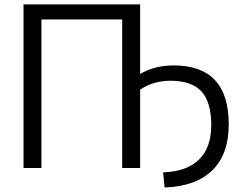

<svg xmlns="http://www.w3.org/2000/svg" viewBox="-20 -750 1091 857"><path d="M605.5 -349.6V0H525.4V-663.1H165V0H85V-730.5H605.5V-419.9Q670.9 -458 754.9 -458Q1001 -458 1001 -195.3Q1001 -60.5 927.2 10.7Q853.5 82 714.8 86.9L708 19.5Q813.5 15.6 868.2 -37.6Q922.9 -90.8 922.9 -191.4Q922.9 -294.9 878.9 -342.3Q835 -389.6 741.2 -389.6Q663.1 -389.6 605.5 -349.6Z"/></svg>

Font: Mgen+ 1c regular
Style: Regular
Weight: 400
Designer: [Source Han Sans]
Ryoko NISHIZUKA  (kana & ideographs); Paul D. Hunt (Latin, Greek & Cyrillic); Wenlong ZHANG  (bopomofo
Version: Version 1.059.20150602